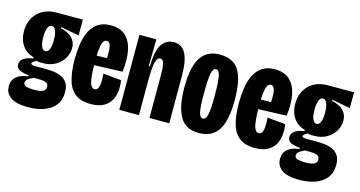

<svg xmlns="http://www.w3.org/2000/svg" viewBox="-74 -850 2446 1304"><g transform="rotate(15 1149.5 -198.5)"><path d="M169 143Q87 143 47.5 115Q8 87 8 39Q8 -6 38.5 -30.5Q69 -55 119 -60V-68Q83 -71 57 -82Q31 -93 31 -121Q31 -172 120 -186V-195Q69 -208 40 -249Q11 -290 11 -350Q11 -428 60 -478Q109 -528 196 -528H377V-417L248 -441V-433Q303 -421 330 -392.5Q357 -364 357 -322Q357 -285 337.5 -251Q318 -217 280.5 -194.5Q243 -172 188 -172Q180 -172 167.5 -172.5Q155 -173 147 -177Q116 -161 116 -150Q116 -139 152 -139H218Q239 -139 268 -136.5Q297 -134 324.5 -123.5Q352 -113 370 -88.5Q388 -64 388 -19Q388 36 359.5 72Q331 108 281.5 125.5Q232 143 169 143ZM186 -255Q204 -255 213.5 -278Q223 -301 223 -342Q223 -383 213.5 -408Q204 -433 185 -433Q167 -433 157.5 -408.5Q148 -384 148 -343Q148 -302 158 -278.5Q168 -255 186 -255ZM176 18Q225 18 243 7.5Q261 -3 261 -22Q261 -41 249 -49Q237 -57 221 -58.5Q205 -60 193 -60H158Q128 -47 116.5 -36Q105 -25 105 -12Q105 8 128.5 13Q152 18 176 18Z M576 12Q502 12 462.5 -22Q423 -56 408 -116Q393 -176 393 -253Q393 -309 400.5 -360.5Q408 -412 427.5 -452Q447 -492 482 -516Q517 -540 572 -540Q639 -540 677 -504Q715 -468 727.5 -404.5Q740 -341 729 -256L531 -249Q532 -165 542.5 -128.5Q553 -92 576 -92Q593 -92 600.5 -109.5Q608 -127 609 -153.5Q610 -180 607 -210L734 -198Q740 -163 737 -126Q734 -89 717.5 -58Q701 -27 666.5 -7.5Q632 12 576 12ZM572 -431Q550 -431 541.5 -400Q533 -369 531 -316L603 -318Q606 -376 599 -403.5Q592 -431 572 -431Z M775 0V-313V-528H894L891 -339H899Q901 -452 932 -496Q963 -540 1014 -540Q1073 -540 1099.5 -488.5Q1126 -437 1126 -333V0H987V-289Q987 -317 985.5 -344.5Q984 -372 977.5 -390.5Q971 -409 954 -409Q936 -409 927 -384Q918 -359 915.5 -319.5Q913 -280 913 -236V0Z M1336 12Q1242 12 1202 -58.5Q1162 -129 1162 -262Q1162 -407 1205.5 -473.5Q1249 -540 1338 -540Q1434 -540 1474.5 -474.5Q1515 -409 1515 -265Q1515 -121 1471.5 -54.5Q1428 12 1336 12ZM1338 -90Q1360 -90 1368 -129Q1376 -168 1376 -257Q1376 -357 1368 -397Q1360 -437 1338 -437Q1317 -437 1309 -396.5Q1301 -356 1301 -255Q1301 -167 1308.5 -128.5Q1316 -90 1338 -90Z M1730 12Q1656 12 1616.5 -22Q1577 -56 1562 -116Q1547 -176 1547 -253Q1547 -309 1554.5 -360.5Q1562 -412 1581.5 -452Q1601 -492 1636 -516Q1671 -540 1726 -540Q1793 -540 1831 -504Q1869 -468 1881.5 -404.5Q1894 -341 1883 -256L1685 -249Q1686 -165 1696.5 -128.5Q1707 -92 1730 -92Q1747 -92 1754.5 -109.5Q1762 -127 1763 -153.5Q1764 -180 1761 -210L1888 -198Q1894 -163 1891 -126Q1888 -89 1871.5 -58Q1855 -27 1820.5 -7.5Q1786 12 1730 12ZM1726 -431Q1704 -431 1695.5 -400Q1687 -369 1685 -316L1757 -318Q1760 -376 1753 -403.5Q1746 -431 1726 -431Z M2076 143Q1994 143 1954.5 115Q1915 87 1915 39Q1915 -6 1945.5 -30.5Q1976 -55 2026 -60V-68Q1990 -71 1964 -82Q1938 -93 1938 -121Q1938 -172 2027 -186V-195Q1976 -208 1947 -249Q1918 -290 1918 -350Q1918 -428 1967 -478Q2016 -528 2103 -528H2284V-417L2155 -441V-433Q2210 -421 2237 -392.5Q2264 -364 2264 -322Q2264 -285 2244.5 -251Q2225 -217 2187.5 -194.5Q2150 -172 2095 -172Q2087 -172 2074.5 -172.5Q2062 -173 2054 -177Q2023 -161 2023 -150Q2023 -139 2059 -139H2125Q2146 -139 2175 -136.5Q2204 -134 2231.5 -123.5Q2259 -113 2277 -88.5Q2295 -64 2295 -19Q2295 36 2266.5 72Q2238 108 2188.5 125.5Q2139 143 2076 143ZM2093 -255Q2111 -255 2120.5 -278Q2130 -301 2130 -342Q2130 -383 2120.5 -408Q2111 -433 2092 -433Q2074 -433 2064.5 -408.5Q2055 -384 2055 -343Q2055 -302 2065 -278.5Q2075 -255 2093 -255ZM2083 18Q2132 18 2150 7.5Q2168 -3 2168 -22Q2168 -41 2156 -49Q2144 -57 2128 -58.5Q2112 -60 2100 -60H2065Q2035 -47 2023.5 -36Q2012 -25 2012 -12Q2012 8 2035.5 13Q2059 18 2083 18Z"/></g></svg>

Font: Bricolage Grotesque 48pt Condensed Bricolage Grotesque 48pt Condensed Regular
Style: Bold
Weight: 700
Width: 3
Designer: Mathieu Triay
Foundry: Atelier Triay
Version: Version 1.000; ttfautohint (v1.8.4.7-5d5b);gftools[0.9.32]